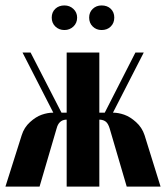

<svg xmlns="http://www.w3.org/2000/svg" viewBox="-25 -689 613 709"><path d="M212.9 -668.9Q232.4 -668.9 246.1 -656Q259.8 -643.1 259.8 -624Q259.8 -604 246.1 -591.1Q232.4 -578.1 212.9 -578.1Q192.9 -578.1 179.4 -591.1Q166 -604 166 -624Q166 -644 179.2 -656.5Q192.4 -668.9 212.9 -668.9ZM304.2 -624Q304.2 -643.6 317.4 -656.2Q330.6 -668.9 350.1 -668.9Q371.1 -668.9 384 -656.5Q397 -644 397 -624Q397 -604 384 -591.1Q371.1 -578.1 350.1 -578.1Q330.6 -578.1 317.4 -591.1Q304.2 -604 304.2 -624ZM442.9 0 379.9 -214.8Q374.5 -232.4 366.2 -239.3Q357.9 -246.1 345.2 -247.1H341.8V0H221.2V-247.1H217.8Q191.9 -245.1 184.1 -214.8L121.1 0H-4.9L55.2 -189.9Q64 -218.3 85.7 -238Q107.4 -257.8 129.2 -265.4Q150.9 -272.9 169.9 -272.9H171.9L58.1 -495.1H87.9L202.1 -272.9H221.2V-495.1H341.8V-272.9H361.8L475.1 -495.1H505.9L392.1 -272.9H393.1Q412.1 -272.9 433.8 -265.4Q455.6 -257.8 477.5 -238Q499.5 -218.3 508.8 -189.9L567.9 0Z"/></svg>

Font: Moniqa Black Heading
Style: Regular
Weight: 900
Designer: Rajesh Rajput
Foundry: Rajesh Rajput
Version: Version 1.000